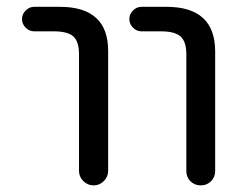

<svg xmlns="http://www.w3.org/2000/svg" viewBox="-20 -567 719 566"><path d="M81.1 -474.6Q66.4 -474.6 55.7 -485.4Q44.9 -496.1 44.9 -510.7Q44.9 -525.4 55.7 -536.1Q66.4 -546.9 81.1 -546.9H156.2Q298.8 -546.9 298.8 -417V-63.5Q298.8 -45.9 286.1 -33.2Q273.4 -20.5 255.9 -20.5Q238.3 -20.5 225.6 -33.2Q212.9 -45.9 212.9 -63.5V-407.2Q212.9 -444.3 196.3 -459.5Q179.7 -474.6 138.7 -474.6ZM397.5 -474.6Q382.8 -474.6 372.1 -485.4Q361.3 -496.1 361.3 -510.7Q361.3 -525.4 372.1 -536.1Q382.8 -546.9 397.5 -546.9H470.7Q613.3 -546.9 614.3 -417V-62.5Q614.3 -44.9 602.1 -32.7Q589.8 -20.5 571.8 -20.5Q553.7 -20.5 541.5 -32.7Q529.3 -44.9 529.3 -62.5V-407.2Q529.3 -444.3 512.2 -459.5Q495.1 -474.6 455.1 -474.6Z"/></svg>

Font: Gen Jyuu GothicX Regular
Style: Regular
Weight: 400
Designer: [Source Han Sans]
Ryoko NISHIZUKA  (kana & ideographs); Paul D. Hunt (Latin, Greek & Cyrillic); Wenlong ZHANG  (bopomofo
Version: Version 1.002.20150607